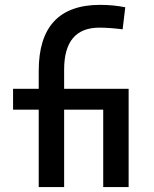

<svg xmlns="http://www.w3.org/2000/svg" viewBox="-20 -762 626 782"><path d="M137.7 0V-315.4H33.2V-400.4H137.7V-473.6Q137.7 -742.2 387.7 -742.2Q440.9 -742.2 490.2 -732.4L479.5 -642.6Q424.8 -649.4 384.8 -649.4Q241.2 -649.4 241.2 -478.5V-400.4H503.9V0H400.4V-315.4H241.2V0Z"/></svg>

Font: CaskaydiaCove NFP
Style: Regular
Weight: 400
Designer: Aaron Bell
Foundry: Saja Typeworks
Version: Version 2111.001; VTT 6.35;Nerd Fonts 3.1.1